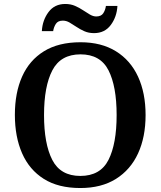

<svg xmlns="http://www.w3.org/2000/svg" viewBox="-20 -938 810 968"><path d="M385 10Q274 10 201 -36Q128 -82 91.5 -165Q55 -248 55 -359Q55 -470 91.5 -552Q128 -634 201.5 -679.5Q275 -725 386 -725Q491 -725 564.5 -679.5Q638 -634 676 -551.5Q714 -469 714 -358Q714 -247 676 -164.5Q638 -82 564.5 -36Q491 10 385 10ZM385 -51Q486 -51 527 -132Q568 -213 568 -358Q568 -503 527 -583.5Q486 -664 386 -664Q286 -664 244 -583.5Q202 -503 202 -358Q202 -213 243.5 -132Q285 -51 385 -51ZM454 -771Q427 -771 405.5 -780.5Q384 -790 365.5 -802.5Q347 -815 330.5 -824.5Q314 -834 297 -834Q272 -834 261.5 -817.5Q251 -801 248 -781H191Q194 -836 224.5 -877Q255 -918 309 -918Q336 -918 358 -908.5Q380 -899 398.5 -886.5Q417 -874 433.5 -864.5Q450 -855 465 -855Q490 -855 500.5 -871Q511 -887 514 -908H572Q569 -853 538.5 -812Q508 -771 454 -771Z"/></svg>

Font: Noto Serif NP Hmong SemiBold
Style: Regular
Weight: 600
Designer: Dalton Maag Ltd
Foundry: Dalton Maag Ltd
Version: Version 1.001; ttfautohint (v1.8.4.7-5d5b)